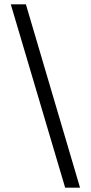

<svg xmlns="http://www.w3.org/2000/svg" viewBox="-20 -780 423 890"><path d="M351 90H282L30 -760H100Z"/></svg>

Font: DM Sans Light
Style: Regular
Weight: 300
Designer: Colophon Foundry, Jonny Pinhorn
Foundry: Colophon Foundry
Version: Version 4.004; ttfautohint (v1.8.4.7-5d5b)